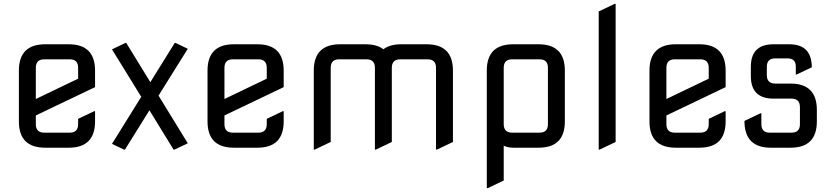

<svg xmlns="http://www.w3.org/2000/svg" viewBox="-20 -767 4301 997"><path d="M336.9 0Q336.9 0 214.8 0Q78.1 0 78.1 -136.7V-400.4Q78.1 -537.1 214.8 -537.1H336.9Q473.6 -537.1 473.6 -400.4V-314.5L166 -167.5V-122.1Q166 -78.1 210 -78.1H341.8Q385.7 -78.1 385.7 -122.1V-149.9L468.8 -189.5H473.6V-136.7Q473.6 0 336.9 0ZM166 -252.9 385.7 -358.4V-415Q385.7 -459 341.8 -459H210Q166 -459 166 -415Z M628.9 9.8H624L561.5 -20L713.4 -264.2L561.5 -510.7L630.9 -543.9H635.7L760.7 -340.3L887.2 -543.9H892.1L955.1 -513.7L803.2 -270.5L955.1 -22.9L886.2 9.8H881.3L755.9 -194.3Z M1316.4 0Q1316.4 0 1194.3 0Q1057.6 0 1057.6 -136.7V-400.4Q1057.6 -537.1 1194.3 -537.1H1316.4Q1453.1 -537.1 1453.1 -400.4V-314.5L1145.5 -167.5V-122.1Q1145.5 -78.1 1189.5 -78.1H1321.3Q1365.2 -78.1 1365.2 -122.1V-149.9L1448.2 -189.5H1453.1V-136.7Q1453.1 0 1316.4 0ZM1145.5 -252.9 1365.2 -358.4V-415Q1365.2 -459 1321.3 -459H1189.5Q1145.5 -459 1145.5 -415Z M1614.3 9.8H1609.4V-400.4Q1609.4 -537.1 1746.1 -537.1H1877.9Q1937 -537.1 1970.7 -511.2Q2004.4 -537.1 2063.5 -537.1H2195.3Q2332 -537.1 2332 -400.4V-29.8L2249 9.8H2244.1V-415Q2244.1 -459 2200.2 -459H2058.6Q2014.6 -459 2014.6 -415V-29.8L1931.6 9.8H1926.8V-415Q1926.8 -459 1882.8 -459H1741.2Q1697.3 -459 1697.3 -415V-29.8Z M2639.6 -459Q2595.7 -459 2595.7 -415V-122.1Q2595.7 -78.1 2639.6 -78.1H2781.2Q2825.2 -78.1 2825.2 -122.1V-415Q2825.2 -459 2781.2 -459ZM2776.4 0H2644.5Q2618.7 0 2595.7 -10.3V170.4L2512.7 210H2507.8V-400.4Q2507.8 -537.1 2644.5 -537.1H2776.4Q2913.1 -537.1 2913.1 -400.4V-136.7Q2913.1 0 2776.4 0Z M3088.9 9.8V-707.5L3171.9 -747.1H3176.8V-29.8L3093.8 9.8Z M3611.3 0Q3611.3 0 3489.3 0Q3352.5 0 3352.5 -136.7V-400.4Q3352.5 -537.1 3489.3 -537.1H3611.3Q3748 -537.1 3748 -400.4V-314.5L3440.4 -167.5V-122.1Q3440.4 -78.1 3484.4 -78.1H3616.2Q3660.2 -78.1 3660.2 -122.1V-149.9L3743.2 -189.5H3748V-136.7Q3748 0 3611.3 0ZM3440.4 -252.9 3660.2 -358.4V-415Q3660.2 -459 3616.2 -459H3484.4Q3440.4 -459 3440.4 -415Z M3982.4 0Q3845.7 0 3845.7 -139.2L3928.7 -178.7H3933.6V-122.1Q3933.6 -78.1 3977.5 -78.1H4089.8Q4133.8 -78.1 4133.8 -122.1V-210.9Q4133.8 -254.9 4089.8 -254.9H3996.1Q3878.9 -254.9 3878.9 -372.1V-419.9Q3878.9 -537.1 3996.1 -537.1H4078.1Q4195.3 -537.1 4195.3 -417.5L4117.2 -380.4H4112.3V-422.4Q4112.3 -463.9 4068.4 -463.9H4005.9Q3961.9 -463.9 3961.9 -419.9V-377Q3961.9 -333 4005.9 -333H4085Q4221.7 -333 4221.7 -196.3V-136.7Q4221.7 0 4085 0Z"/></svg>

Font: Nova Square
Style: Book
Weight: 400
Designer: Wojciech Kalinowski "wmk69" (wmk69@o2.pl)
Foundry: Wojciech Kalinowski "wmk69" (wmk69@o2.pl)
Version: Version 3.1.0; 2021-05-23